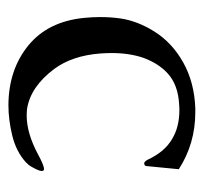

<svg xmlns="http://www.w3.org/2000/svg" viewBox="-34 -460 504 477"><g transform="rotate(-90 218.5 -222.0)"><path d="M188 10.7H177.7Q99.6 10.7 36.1 -30.3L43.9 -110.4Q44.4 -116.2 50.8 -116.2H51.8Q55.7 -115.2 60.1 -106.9Q79.1 -65.9 110.4 -47.4Q140.1 -28.8 184.1 -28.8Q189.5 -28.8 195.3 -29.3Q246.6 -31.7 275.4 -59.1Q299.3 -81.5 313 -118.7Q324.7 -153.3 324.7 -196.8Q324.7 -210 323.7 -224.6Q318.4 -294.9 285.2 -339.8Q241.2 -398.4 186.5 -407.2Q178.2 -408.2 169.4 -408.2Q126 -408.2 73.7 -380.4Q45.9 -365.2 36.6 -365.2Q34.2 -365.2 33.2 -366.2Q31.7 -367.7 31.7 -370.6Q31.7 -376.5 38.1 -388.7Q43.5 -399.4 46.9 -403.3Q50.3 -407.2 53.7 -410.6Q80.6 -434.6 119.9 -444.1Q159.2 -453.6 195.3 -453.6Q283.2 -453.1 343.3 -404.3Q403.3 -355.5 412.1 -265.1Q414.1 -245.1 414.1 -225.6Q414.1 -199.2 410.6 -174.8Q404.3 -132.8 378.4 -91.3Q350.6 -46.9 301.3 -19.3Q252 8.3 188 10.7Z"/></g></svg>

Font: Caudex
Style: Regular
Weight: 400
Version: Version 1.01